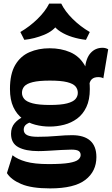

<svg xmlns="http://www.w3.org/2000/svg" viewBox="-20 -836 621 1066"><path d="M258.3 210Q154.8 210 97.9 185.7Q41 161.5 18.5 125L49.5 26Q76.8 48.3 124 61.6Q171.3 75 250.3 75Q325.5 75 363.6 68.4Q401.8 61.8 414.8 50Q427.8 38.3 427.8 24.8Q427.8 9.5 416.5 2.1Q405.3 -5.3 375.7 -5.3Q355 -5.3 320.4 -3.3Q285.7 -1.3 250.9 0.9Q216 3 192.8 3Q122 3 81.6 -19Q41.3 -41 41.3 -93Q41.3 -128.7 61.3 -152Q81.3 -175.2 112.5 -189.3L172.7 -162.3Q146.5 -159 129.1 -147.7Q111.7 -136.5 111.7 -116.2Q111.7 -95.5 130.2 -86Q148.7 -76.5 189.5 -76.5Q243.7 -76.5 293.9 -81Q344 -85.5 380 -85.5Q446.5 -85.5 480.9 -55Q515.2 -24.5 515.2 36Q515.2 115.3 453.9 162.6Q392.5 210 258.3 210ZM255.5 -133.3Q214.5 -133.3 175.5 -143.5Q136.5 -153.8 104.8 -177.4Q73 -201 54.1 -241.5Q35.3 -282 35.3 -341.5Q35.3 -425.5 64.4 -475Q93.5 -524.5 143.5 -546.2Q193.5 -568 255.5 -568Q319.3 -568 369.6 -546.2Q420 -524.5 449.4 -475Q478.7 -425.5 478.7 -341.5Q478.7 -282 459.5 -241.5Q440.2 -201 408.1 -177.4Q376 -153.8 336.3 -143.5Q296.5 -133.3 255.5 -133.3ZM257 -253.2Q319 -253.2 352.6 -262.1Q386.3 -271 399.1 -286.1Q412 -301.3 412 -320.5Q412 -341.3 399.1 -356.4Q386.3 -371.5 352.6 -380Q319 -388.5 257 -388.5Q195.8 -388.5 161.8 -380Q127.7 -371.5 114.9 -356.4Q102 -341.3 102 -320.5Q102 -301.5 114.9 -286.2Q127.7 -271 161.8 -262.1Q195.8 -253.2 257 -253.2ZM475.2 -361.8 451.5 -452.8Q456.7 -512.5 483 -541.6Q509.2 -570.7 549.5 -570.7Q566.2 -570.7 580.7 -562.5L553.7 -401.3Q543.5 -407.8 525 -407.8Q479.7 -407.8 475.2 -361.8ZM115 -614.8 93 -658.2Q146 -689.2 188.9 -731.4Q231.8 -773.5 253 -816H320Q341 -773 383.4 -731Q425.7 -689 478.5 -658.2L457.2 -614.8Q418.5 -619 381.5 -630.5Q344.5 -642 315.7 -660.3Q287 -678.5 272.2 -703.5H302.2Q278 -664.5 224.6 -642.6Q171.3 -620.8 115 -614.8Z"/></svg>

Font: Savate ExtraLight
Style: Regular
Weight: 200
Designer: Max Esnée
Foundry: Plomb Type
Version: Version 2.000